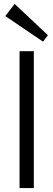

<svg xmlns="http://www.w3.org/2000/svg" viewBox="-20 -962 272 982"><path d="M153 -700V0H80V-700ZM225 -782 200 -749 7 -880 55 -942Z"/></svg>

Font: Pathway Extreme SemiCondensed Light
Style: Regular
Weight: 300
Width: 4
Version: Version 1.001;gftools[0.9.26]